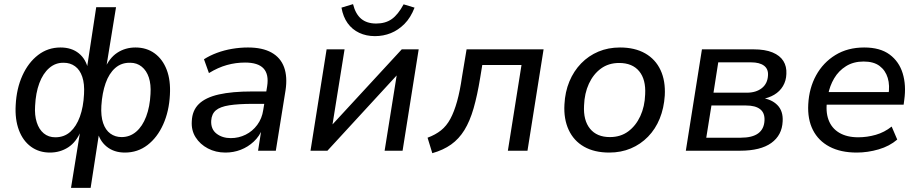

<svg xmlns="http://www.w3.org/2000/svg" viewBox="-20 -730 4454 930"><path d="M324 180 369 -98H373Q350 -42 310.5 -16.5Q271 9 222 9Q169 9 130 -19.5Q91 -48 71.5 -100Q52 -152 56 -221Q60 -301 88.5 -364Q117 -427 164.5 -463.5Q212 -500 273 -500Q327 -500 362 -471.5Q397 -443 407 -393H400L446 -695H542L493 -394H486Q509 -449 548 -474.5Q587 -500 636 -500Q690 -500 729 -471.5Q768 -443 787.5 -392Q807 -341 803 -271Q799 -191 770.5 -127.5Q742 -64 694.5 -27.5Q647 9 585 9Q532 9 496.5 -20Q461 -49 451 -98H462L419 180ZM248 -65Q291 -65 320.5 -91.5Q350 -118 367 -165Q384 -212 387 -274Q390 -324 378.5 -358Q367 -392 343.5 -409Q320 -426 289 -426Q249 -427 218.5 -400.5Q188 -374 170.5 -327Q153 -280 150 -217Q147 -172 158 -137.5Q169 -103 192 -84Q215 -65 248 -65ZM569 -66Q609 -66 639.5 -92Q670 -118 688 -165.5Q706 -213 709 -275Q712 -321 701 -354.5Q690 -388 666.5 -407Q643 -426 611 -426Q568 -427 538 -400.5Q508 -374 491.5 -327Q475 -280 471 -218Q468 -168 479.5 -134Q491 -100 514.5 -83Q538 -66 569 -66Z M1072 9Q1025 9 987 -11Q949 -31 927.5 -65Q906 -99 909 -143Q911 -195 943.5 -226.5Q976 -258 1040 -272.5Q1104 -287 1202 -287H1283L1273 -227H1207Q1135 -227 1090.5 -220Q1046 -213 1025.5 -195.5Q1005 -178 1003 -145Q1001 -104 1029 -82.5Q1057 -61 1098 -61Q1136 -61 1169.5 -77.5Q1203 -94 1226 -125Q1249 -156 1255 -197L1274 -312Q1283 -370 1256.5 -398.5Q1230 -427 1167 -427Q1122 -427 1079 -415Q1036 -403 992 -376L968 -443Q996 -461 1031 -474Q1066 -487 1104.5 -493.5Q1143 -500 1181 -500Q1251 -500 1295 -475.5Q1339 -451 1356 -404.5Q1373 -358 1363 -292L1316 0H1230L1247 -108H1252Q1237 -70 1209 -44Q1181 -18 1146 -4.5Q1111 9 1072 9Z M1484 0 1562 -491H1649L1587 -105H1570L1926 -491H2008L1930 0H1843L1905 -387H1922L1566 0ZM1796 -555Q1754 -555 1720 -571Q1686 -587 1664 -617.5Q1642 -648 1634 -693L1690 -710Q1702 -662 1729.5 -639Q1757 -616 1802 -616Q1847 -616 1877.5 -637.5Q1908 -659 1935 -709L1988 -693Q1969 -644 1939 -614Q1909 -584 1873 -569.5Q1837 -555 1796 -555Z M2074 12 2051 -63Q2089 -77 2116 -98.5Q2143 -120 2161.5 -154.5Q2180 -189 2194 -239Q2208 -289 2218 -359L2240 -491H2613L2535 0H2440L2506 -415H2316L2306 -354Q2292 -268 2274 -205.5Q2256 -143 2229.5 -100Q2203 -57 2165 -30Q2127 -3 2074 12Z M2931 9Q2859 9 2809 -19.5Q2759 -48 2734.5 -101Q2710 -154 2714 -224Q2717 -285 2738 -335.5Q2759 -386 2795 -423Q2831 -460 2878.5 -480Q2926 -500 2983 -500Q3055 -500 3105 -471.5Q3155 -443 3179.5 -390.5Q3204 -338 3200 -267Q3196 -206 3175.5 -155.5Q3155 -105 3119 -68Q3083 -31 3035.5 -11Q2988 9 2931 9ZM2934 -66Q2986 -66 3023 -93.5Q3060 -121 3081.5 -167.5Q3103 -214 3105 -273Q3109 -345 3076 -385Q3043 -425 2979 -425Q2928 -425 2891 -398Q2854 -371 2832.5 -324.5Q2811 -278 2809 -219Q2805 -147 2838 -106.5Q2871 -66 2934 -66Z M3302 0 3380 -491H3630Q3686 -491 3722 -476Q3758 -461 3774.5 -434.5Q3791 -408 3789 -372Q3788 -339 3772.5 -313Q3757 -287 3730 -271Q3703 -255 3666 -249L3667 -256Q3717 -250 3745.5 -221Q3774 -192 3771 -142Q3768 -75 3716 -37.5Q3664 0 3565 0ZM3401 -63H3568Q3624 -63 3652.5 -84Q3681 -105 3683 -146Q3685 -183 3662 -201Q3639 -219 3594 -219H3426ZM3436 -281H3597Q3642 -281 3670 -303Q3698 -325 3700 -365Q3702 -396 3680.5 -412Q3659 -428 3618 -428H3459Z M4130 9Q4052 9 3998 -19.5Q3944 -48 3917.5 -100.5Q3891 -153 3895 -225Q3899 -303 3933 -365Q3967 -427 4026.5 -463.5Q4086 -500 4166 -500Q4243 -500 4289 -466Q4335 -432 4352.5 -374.5Q4370 -317 4360 -246L4357 -223H3967L3976 -284H4303L4283 -268Q4291 -316 4280 -352.5Q4269 -389 4240.5 -410.5Q4212 -432 4163 -432Q4114 -432 4078 -409.5Q4042 -387 4020.5 -350.5Q3999 -314 3991 -271L3987 -247Q3978 -191 3993 -150Q4008 -109 4045 -87Q4082 -65 4137 -65Q4180 -65 4222 -77Q4264 -89 4299 -117L4326 -54Q4289 -22 4236 -6.5Q4183 9 4130 9Z"/></svg>

Font: Nunito Sans 10pt Medium
Style: Italic
Weight: 500
Italic angle: -9°
Designer: Vernon Adams
Foundry: Vernon Adams
Version: Version 3.101;gftools[0.9.27]